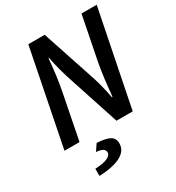

<svg xmlns="http://www.w3.org/2000/svg" viewBox="-207 -780 1045 1138"><g transform="rotate(-30 315.5 -210.5)"><path d="M32 0 162 -654H274L400 -274Q404 -262 410.5 -237.5Q417 -213 423.5 -185Q430 -157 434 -134H438Q443 -187 450 -244.5Q457 -302 467 -356L526 -654H630L499 0H388L264 -378Q258 -396 247 -438Q236 -480 228 -522H224Q220 -470 212.5 -412Q205 -354 194 -300L135 0ZM137 233V184Q196 181 222.5 168Q249 155 249 136Q249 121 235.5 111.5Q222 102 190 100L220 55Q268 58 293 67Q318 76 327 90.5Q336 105 336 124Q336 160 310.5 183.5Q285 207 240 219Q195 231 137 233Z"/></g></svg>

Font: Source Sans 3 SemiBold
Style: Italic
Weight: 600
Italic angle: -11°
Designer: Paul D. Hunt
Foundry: Adobe
Version: Version 3.046;hotconv 1.0.118;makeotfexe 2.5.65603